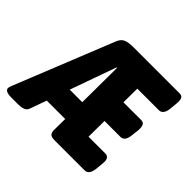

<svg xmlns="http://www.w3.org/2000/svg" viewBox="-196 -901 1105 1105"><g transform="rotate(45 356.0 -349.0)"><path d="M19 2Q-34 2 -34 -24Q-34 -28 -32 -34.5Q-30 -41 -25 -53L215 -651Q226 -680 247.5 -690Q269 -700 312 -700H686Q705 -700 711.5 -687Q718 -674 715 -645L711 -603Q706 -547 670 -547H495L494 -435H639Q657 -435 663.5 -421.5Q670 -408 668 -379L663 -338Q658 -282 623 -282H493L492 -153H629Q646 -153 654 -140Q662 -127 658 -97L654 -55Q648 0 613 0H368Q343 0 333.5 -9.5Q324 -19 324 -40L325 -130H175L139 -29Q132 -10 114 -4Q96 2 74 2ZM324 -549 224 -268H326L328 -549Z"/></g></svg>

Font: Asap Condensed Condensed ExtraBold
Style: Italic
Weight: 800
Width: 3
Italic angle: -6°
Designer: Pablo Cosgaya
Foundry: Omnibus-Type
Version: Version 3.001; ttfautohint (v1.8.4.7-5d5b)